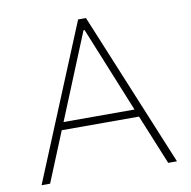

<svg xmlns="http://www.w3.org/2000/svg" viewBox="-78 -765 838 842"><g transform="rotate(-10 341.5 -344.0)"><path d="M40 0 324 -688H359L643 0H604L513 -222H169L78 0ZM183 -256H499L344 -637H339Z"/></g></svg>

Font: Saira Thin
Style: Regular
Weight: 100
Designer: Hector Gatti with collaboration of the Omnibus-Type team
Foundry: Omnibus-Type
Version: Version 1.101